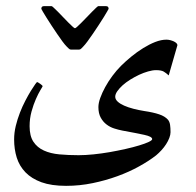

<svg xmlns="http://www.w3.org/2000/svg" viewBox="-20 -478 636 624"><path d="M528.3 -232.9Q520 -240.7 512 -245.4Q503.9 -250 487.3 -250Q475.6 -250 461.2 -245.8Q446.8 -241.7 432.1 -234.9Q417.5 -228 403.3 -219.2Q389.2 -210.4 378.4 -200.7Q367.7 -190.9 361.1 -181.4Q354.5 -171.9 354.5 -163.6Q354.5 -155.3 362.3 -147.9Q370.1 -140.6 383.3 -134.8Q396.5 -128.9 413.6 -124.5Q430.7 -120.1 448.7 -117.2Q478.5 -112.8 497.3 -106.4Q516.1 -100.1 525.9 -88.9Q531.2 -82.5 532.7 -72.5Q534.2 -62.5 534.2 -48.3Q534.2 -40 530.3 -29.8Q526.4 -19.5 519.8 -9.3Q513.2 1 504.6 10.3Q496.1 19.5 487.3 26.9Q464.4 44.9 432.1 62.7Q399.9 80.6 361.8 94.5Q323.7 108.4 281.2 117.2Q238.8 126 194.8 126Q147 126 114.7 114.3Q82.5 102.5 62.7 82Q43 61.5 34.4 34.2Q25.9 6.8 25.9 -24.9Q25.9 -46.4 31.2 -68.6Q36.6 -90.8 44.7 -111.6Q52.7 -132.3 62.3 -150.6Q71.8 -168.9 80.1 -182.4Q88.4 -195.8 94 -203.6Q99.6 -211.4 100.6 -211.4Q101.6 -211.4 104.7 -209.5Q107.9 -207.5 111.1 -205.3Q114.3 -203.1 116.5 -200.9Q118.7 -198.7 118.7 -198.2Q118.2 -196.3 111.3 -185.1Q104.5 -173.8 96.7 -156.2Q88.9 -138.7 82.5 -115.7Q76.2 -92.8 76.2 -67.9Q76.2 -36.1 88.6 -17.3Q101.1 1.5 122.6 11.2Q144 21 173.1 23.7Q202.1 26.4 235.4 26.4Q257.3 26.4 283.7 23.7Q310.1 21 336.7 16.4Q363.3 11.7 388.2 6.1Q413.1 0.5 432.4 -5.4Q451.7 -11.2 463.1 -16.6Q474.6 -22 474.6 -25.9Q474.6 -34.2 448.7 -39.8Q422.9 -45.4 377.4 -53.7Q364.7 -56.2 351.1 -60.5Q337.4 -64.9 326.2 -73.5Q314.9 -82 307.4 -95.7Q299.8 -109.4 299.8 -129.9Q299.8 -143.1 305.9 -159.9Q312 -176.8 322 -195.1Q332 -213.4 345.2 -231.2Q358.4 -249 373 -263.7Q388.2 -278.8 407 -294.2Q425.8 -309.6 445.6 -321.8Q465.3 -334 484.6 -341.6Q503.9 -349.1 521 -349.1Q527.3 -349.1 533.7 -347.4Q540 -345.7 545.2 -343.3Q550.3 -340.8 553.5 -337.6Q556.6 -334.5 556.6 -331.1ZM114.3 -449.2Q114.3 -458 122.6 -458H147.9Q149.4 -458 155 -452.6Q160.6 -447.3 168.5 -439.5Q176.3 -431.6 185.3 -422.1Q194.3 -412.6 202.1 -404.8Q210 -397 215.8 -391.6Q221.7 -386.2 223.6 -386.2Q225.6 -386.2 231.4 -391.6Q237.3 -397 245.1 -404.8Q252.9 -412.6 262 -422.1Q271 -431.6 278.8 -439.5Q286.6 -447.3 292.2 -452.6Q297.9 -458 299.3 -458H324.7Q333 -458 333 -449.2Q333 -448.7 328.4 -440.9Q323.7 -433.1 316.7 -421.4Q309.6 -409.7 300.3 -395.8Q291 -381.8 282 -368.4Q272.9 -355 264.6 -343.8Q256.3 -332.5 250.5 -326.7Q246.6 -322.8 243.7 -319.8Q240.7 -316.9 237.3 -316.9H210Q207 -316.9 203.9 -319.8Q200.7 -322.8 196.8 -326.7Q190.9 -332.5 182.6 -343.8Q174.3 -355 165.3 -368.4Q156.2 -381.8 147 -395.8Q137.7 -409.7 130.6 -421.4Q123.5 -433.1 118.9 -440.7Q114.3 -448.2 114.3 -449.2Z"/></svg>

Font: Scheherazade
Style: Bold
Weight: 700
Version: Version 2.100 (build 932/914)